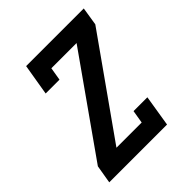

<svg xmlns="http://www.w3.org/2000/svg" viewBox="-200 -868 1001 1001"><g transform="rotate(-45 300.0 -367.5)"><path d="M31 0 48 -101 424 -634H238L226 -562H124L153 -735H578L562 -634L185 -101H371L383 -173H485L457 0Z"/></g></svg>

Font: Iosevka Slab Extended Oblique
Style: Bold
Weight: 700
Width: 7
Italic angle: -9°
Monospace: yes
Designer: Belleve Invis
Foundry: Belleve Invis
Version: Version 11.1.1; ttfautohint (v1.8.3)